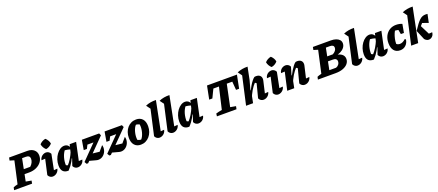

<svg xmlns="http://www.w3.org/2000/svg" viewBox="94 -2381 9102 3993"><g transform="rotate(-20 4645.0 -384.5)"><path d="M-26 0 -14 -58Q6 -68 29 -75.5Q52 -83 83 -89L192 -582L96 -611L108 -674H513Q604 -674 658.5 -626Q713 -578 713 -498Q713 -424 671.5 -365.5Q630 -307 558 -273Q486 -239 395 -239H202L223 -342H455Q490 -372 510 -412Q530 -452 530 -494Q530 -531 508 -550Q486 -569 444 -569H358L262 -86L384 -64L372 0Z M880 -36 849 -104Q883 -107 913 -109.5Q943 -112 973 -114Q965 -76 943 -48.5Q921 -21 891 -6Q861 9 829 9Q799 9 772 -8Q745 -25 730 -58L822 -468L843 -397Q808 -395 779.5 -393Q751 -391 722 -389Q728 -427 749.5 -454Q771 -481 801 -496Q831 -511 862 -511Q892 -511 919 -494.5Q946 -478 962 -446ZM950 -782Q979 -756 999.5 -721.5Q1020 -687 1025 -650Q1002 -622 966.5 -601Q931 -580 893 -575Q865 -598 844 -634Q823 -670 817 -708Q842 -736 877 -756Q912 -776 950 -782Z M1179 6Q1100 9 1058.5 -33Q1017 -75 1017 -166Q1017 -232 1037.5 -294Q1058 -356 1094 -405.5Q1130 -455 1175.5 -484Q1221 -513 1270 -513Q1310 -513 1338.5 -492Q1367 -471 1380 -433L1379 -390Q1308 -419 1215 -421L1263 -439Q1238 -411 1218 -373Q1198 -335 1185 -291.5Q1172 -248 1166.5 -202Q1161 -156 1164 -110L1152 -128Q1167 -118 1183 -110.5Q1199 -103 1217 -100L1196 -97Q1242 -146 1283 -213Q1324 -280 1360 -367L1385 -342Q1345 -239 1296 -152Q1247 -65 1179 6ZM1430 -33 1403 -104Q1432 -108 1462.5 -110.5Q1493 -113 1525 -114Q1518 -76 1496.5 -48.5Q1475 -21 1445 -6.5Q1415 8 1384 8Q1352 8 1325.5 -8.5Q1299 -25 1283 -58L1334 -209L1317 -215L1387 -504H1530Z M1579 0 1550 -49 1998 -504H2040L2062 -455L1613 0ZM1784 -3 1621 -47 1728 -164 1957 -139 1884 -99Q1914 -137 1946.5 -175.5Q1979 -214 2015 -255Q2019 -241 2021.5 -227.5Q2024 -214 2024 -200Q2024 -144 1999.5 -97.5Q1975 -51 1933 -22.5Q1891 6 1838 6Q1814 6 1784 -3ZM1620 -288 1657 -504H1798L1690 -288ZM1704 -369 1657 -504H2040L1904 -369Z M2082 0 2053 -49 2501 -504H2543L2565 -455L2116 0ZM2287 -3 2124 -47 2231 -164 2460 -139 2387 -99Q2417 -137 2449.5 -175.5Q2482 -214 2518 -255Q2522 -241 2524.5 -227.5Q2527 -214 2527 -200Q2527 -144 2502.5 -97.5Q2478 -51 2436 -22.5Q2394 6 2341 6Q2317 6 2287 -3ZM2123 -288 2160 -504H2301L2193 -288ZM2207 -369 2160 -504H2543L2407 -369Z M2778 13Q2689 13 2638.5 -44.5Q2588 -102 2588 -205Q2588 -272 2608 -328.5Q2628 -385 2664.5 -427Q2701 -469 2750.5 -492Q2800 -515 2858 -515Q2948 -515 2998.5 -459Q3049 -403 3049 -300Q3049 -233 3028.5 -176Q3008 -119 2971.5 -77Q2935 -35 2886 -11Q2837 13 2778 13ZM2816 -84Q2836 -103 2854 -138.5Q2872 -174 2884 -218Q2896 -262 2899.5 -308Q2903 -354 2896 -392Q2878 -401 2859.5 -406.5Q2841 -412 2821 -414Q2800 -394 2782 -358Q2764 -322 2752.5 -278Q2741 -234 2737.5 -189Q2734 -144 2741 -106Q2758 -97 2776 -92Q2794 -87 2816 -84Z M3230 -609 3154 -712Q3207 -736 3266 -746Q3325 -756 3387 -754ZM3244 -36 3212 -104Q3247 -107 3277 -109.5Q3307 -112 3336 -114Q3329 -76 3307 -48.5Q3285 -21 3255 -6Q3225 9 3193 9Q3162 9 3135.5 -8Q3109 -25 3093 -58L3239 -709L3387 -754Z M3529 -609 3453 -712Q3506 -736 3565 -746Q3624 -756 3686 -754ZM3543 -36 3511 -104Q3546 -107 3576 -109.5Q3606 -112 3635 -114Q3628 -76 3606 -48.5Q3584 -21 3554 -6Q3524 9 3492 9Q3461 9 3434.5 -8Q3408 -25 3392 -58L3538 -709L3686 -754Z M3851 6Q3772 9 3730.5 -33Q3689 -75 3689 -166Q3689 -232 3709.5 -294Q3730 -356 3766 -405.5Q3802 -455 3847.5 -484Q3893 -513 3942 -513Q3982 -513 4010.5 -492Q4039 -471 4052 -433L4051 -390Q3980 -419 3887 -421L3935 -439Q3910 -411 3890 -373Q3870 -335 3857 -291.5Q3844 -248 3838.5 -202Q3833 -156 3836 -110L3824 -128Q3839 -118 3855 -110.5Q3871 -103 3889 -100L3868 -97Q3914 -146 3955 -213Q3996 -280 4032 -367L4057 -342Q4017 -239 3968 -152Q3919 -65 3851 6ZM4102 -33 4075 -104Q4104 -108 4134.5 -110.5Q4165 -113 4197 -114Q4190 -76 4168.5 -48.5Q4147 -21 4117 -6.5Q4087 8 4056 8Q4024 8 3997.5 -8.5Q3971 -25 3955 -58L4006 -209L3989 -215L4059 -504H4202Z M5151 -674 5093 -382H5025L5010 -569H4888L4787 -86L4909 -64L4896 0H4463L4470 -60Q4503 -70 4535.5 -77.5Q4568 -85 4604 -90L4715 -569H4591L4501 -382H4431L4489 -674Z M5263 -76 5250 -135Q5274 -197 5302.5 -255Q5331 -313 5361 -362.5Q5391 -412 5420.5 -449Q5450 -486 5476 -504Q5486 -506 5495.5 -507Q5505 -508 5513 -508Q5567 -508 5597.5 -480.5Q5628 -453 5628 -405Q5628 -396 5626.5 -386.5Q5625 -377 5623 -366L5563 -107Q5589 -108 5605 -110Q5621 -112 5639 -114Q5632 -76 5609.5 -48.5Q5587 -21 5557.5 -6.5Q5528 8 5497 8Q5465 8 5438 -8.5Q5411 -25 5395 -58L5478 -378L5489 -354Q5474 -369 5460 -378Q5446 -387 5427 -392L5455 -400Q5397 -341 5349.5 -261Q5302 -181 5263 -76ZM5108 0 5267 -709 5415 -754 5360 -479 5303 -271 5316 -266 5263 0ZM5257 -609 5182 -712Q5239 -736 5296.5 -746Q5354 -756 5415 -754Z M5870 -36 5839 -104Q5873 -107 5903 -109.5Q5933 -112 5963 -114Q5955 -76 5933 -48.5Q5911 -21 5881 -6Q5851 9 5819 9Q5789 9 5762 -8Q5735 -25 5720 -58L5812 -468L5833 -397Q5798 -395 5769.5 -393Q5741 -391 5712 -389Q5718 -427 5739.5 -454Q5761 -481 5791 -496Q5821 -511 5852 -511Q5882 -511 5909 -494.5Q5936 -478 5952 -446ZM5940 -782Q5969 -756 5989.5 -721.5Q6010 -687 6015 -650Q5992 -622 5956.5 -601Q5921 -580 5883 -575Q5855 -598 5834 -634Q5813 -670 5807 -708Q5832 -736 5867 -756Q5902 -776 5940 -782Z M6306 -58 6389 -378 6400 -354Q6385 -369 6371 -378Q6357 -387 6337 -392L6366 -400Q6309 -341 6260.5 -261Q6212 -181 6174 -76L6161 -135Q6184 -197 6213 -255Q6242 -313 6272 -362.5Q6302 -412 6331 -449Q6360 -486 6387 -504Q6397 -506 6406 -507Q6415 -508 6424 -508Q6477 -508 6507.5 -480.5Q6538 -453 6538 -405Q6538 -396 6537 -386.5Q6536 -377 6533 -366L6473 -107Q6500 -108 6516 -110Q6532 -112 6549 -114Q6542 -76 6520 -48.5Q6498 -21 6468.5 -6.5Q6439 8 6407 8Q6376 8 6349 -8.5Q6322 -25 6306 -58ZM6019 0 6124 -468 6145 -397Q6122 -394 6096.5 -392.5Q6071 -391 6023 -389Q6030 -427 6051 -454Q6072 -481 6102 -495.5Q6132 -510 6163 -510Q6194 -510 6221 -494Q6248 -478 6264 -446L6212 -271L6227 -266L6174 0Z M6698 0 6710 -58Q6727 -66 6748.5 -73Q6770 -80 6806 -89L6915 -582L6820 -611L6832 -674H7228Q7292 -674 7340.5 -657.5Q7389 -641 7416.5 -609.5Q7444 -578 7444 -533Q7444 -483 7412.5 -441.5Q7381 -400 7325.5 -372Q7270 -344 7200 -336L7205 -357Q7304 -347 7353 -307.5Q7402 -268 7402 -203Q7402 -144 7363.5 -98Q7325 -52 7255 -26Q7185 0 7091 0ZM6988 -103H7138Q7176 -117 7199 -146.5Q7222 -176 7222 -213Q7222 -248 7199.5 -266.5Q7177 -285 7136 -285H6930L6950 -388H7169Q7210 -410 7233 -440Q7256 -470 7256 -505Q7256 -536 7234.5 -552.5Q7213 -569 7171 -569H7081Z M7613 -609 7537 -712Q7590 -736 7649 -746Q7708 -756 7770 -754ZM7627 -36 7595 -104Q7630 -107 7660 -109.5Q7690 -112 7719 -114Q7712 -76 7690 -48.5Q7668 -21 7638 -6Q7608 9 7576 9Q7545 9 7518.5 -8Q7492 -25 7476 -58L7622 -709L7770 -754Z M7935 6Q7856 9 7814.5 -33Q7773 -75 7773 -166Q7773 -232 7793.5 -294Q7814 -356 7850 -405.5Q7886 -455 7931.5 -484Q7977 -513 8026 -513Q8066 -513 8094.5 -492Q8123 -471 8136 -433L8135 -390Q8064 -419 7971 -421L8019 -439Q7994 -411 7974 -373Q7954 -335 7941 -291.5Q7928 -248 7922.5 -202Q7917 -156 7920 -110L7908 -128Q7923 -118 7939 -110.5Q7955 -103 7973 -100L7952 -97Q7998 -146 8039 -213Q8080 -280 8116 -367L8141 -342Q8101 -239 8052 -152Q8003 -65 7935 6ZM8186 -33 8159 -104Q8188 -108 8218.5 -110.5Q8249 -113 8281 -114Q8274 -76 8252.5 -48.5Q8231 -21 8201 -6.5Q8171 8 8140 8Q8108 8 8081.5 -8.5Q8055 -25 8039 -58L8090 -209L8073 -215L8143 -504H8286Z M8519 13Q8430 13 8382.5 -45Q8335 -103 8335 -210Q8335 -300 8370 -368.5Q8405 -437 8467.5 -476Q8530 -515 8611 -515Q8648 -515 8683.5 -508Q8719 -501 8745 -488L8693 -375Q8612 -411 8503 -411L8579 -449Q8550 -414 8528.5 -362.5Q8507 -311 8494.5 -254.5Q8482 -198 8482 -148Q8482 -137 8484.5 -125.5Q8487 -114 8491 -105L8471 -153Q8486 -134 8508 -124Q8530 -114 8555 -114Q8587 -114 8619 -129Q8651 -144 8680 -173L8705 -161Q8694 -82 8643 -34.5Q8592 13 8519 13ZM8643 -300 8607 -488H8745L8711 -300Z M8762 0 8920 -709 9069 -754 8917 0ZM9061 -39 8973 -249 9081 -331 9220 -55 9154 -107Q9168 -108 9179 -109Q9190 -110 9212 -110Q9225 -110 9238.5 -111Q9252 -112 9268 -114Q9266 -75 9249 -48Q9232 -21 9206.5 -6Q9181 9 9152 9Q9129 9 9104.5 -3Q9080 -15 9061 -39ZM8973 -249Q9022 -324 9060 -374Q9098 -424 9130 -453.5Q9162 -483 9194.5 -495.5Q9227 -508 9263 -508Q9274 -508 9284.5 -507Q9295 -506 9307 -505L9268 -319L9099 -379L9186 -414Q9161 -392 9137.5 -366.5Q9114 -341 9089 -310.5Q9064 -280 9036 -241ZM8911 -609 8836 -712Q8888 -735 8945.5 -745.5Q9003 -756 9069 -754Z"/></g></svg>

Font: Piazzolla Thin Black
Style: Italic
Weight: 900
Italic angle: -11.3°
Version: Version 2.005